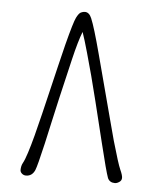

<svg xmlns="http://www.w3.org/2000/svg" viewBox="-46 -767 556 665"><g transform="rotate(5 232.0 -434.5)"><path d="M377.4 -144.5Q359.4 -144.5 352.5 -159.7Q344.2 -182.1 320.6 -279.1Q296.9 -376 285.9 -420.4Q274.9 -464.8 263.7 -507.6Q252.4 -550.3 242.2 -585.9Q229.5 -631.3 220.7 -656.2Q207.5 -622.6 192.4 -558.6Q169.9 -464.4 160.2 -421.4Q150.4 -378.4 141.1 -336.7Q131.8 -294.9 124 -259.8Q105.5 -179.7 99.6 -166Q90.3 -143.6 68.4 -143.6Q60.5 -143.6 54.4 -148.9Q48.3 -154.3 48.3 -161.1Q48.3 -175.8 54.4 -186.5Q60.5 -197.3 68.8 -223.1Q77.1 -249 86.4 -284.2Q95.7 -319.3 105.7 -361.1Q115.7 -402.8 126 -445.8Q136.2 -488.8 146.2 -530.5Q156.2 -572.3 165 -607.4Q185.5 -687 193.6 -703.1Q201.7 -719.2 209 -722.7Q216.3 -726.1 222.7 -726.1Q237.8 -726.1 246.1 -706.1Q258.8 -676.3 283.2 -584Q307.6 -491.7 318.8 -449.7Q330.1 -407.7 340.8 -366.7Q351.6 -325.7 361.3 -290Q383.8 -211.4 392.3 -192.6Q400.9 -173.8 400.9 -164.6Q400.9 -155.3 392.8 -149.9Q384.8 -144.5 377.4 -144.5Z"/></g></svg>

Font: Pompiere
Style: Regular
Weight: 400
Designer: Karolina Lach
Foundry: Sorkin Type Co.
Version: Version 1.002